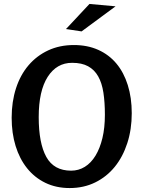

<svg xmlns="http://www.w3.org/2000/svg" viewBox="-20 -940 726 972"><path d="M345 -622Q267 -622 221.5 -551Q176 -480 176 -347Q176 -215 214.5 -145.5Q253 -76 340 -76Q378 -76 409.5 -95.5Q441 -115 463.5 -152Q486 -189 498.5 -241Q511 -293 511 -359Q511 -422 503.5 -471Q496 -520 477 -553.5Q458 -587 426 -604.5Q394 -622 345 -622ZM39 -344Q39 -425 61 -493Q83 -561 124.5 -609.5Q166 -658 224 -685Q282 -712 354 -712Q423 -712 477.5 -687.5Q532 -663 569.5 -618Q607 -573 627 -509Q647 -445 647 -367Q647 -285 624.5 -215.5Q602 -146 561 -95.5Q520 -45 462 -16.5Q404 12 333 12Q264 12 209.5 -14.5Q155 -41 117 -88.5Q79 -136 59 -201Q39 -266 39 -344ZM565 -908 393 -781 314 -793 433 -920Z"/></svg>

Font: CantoraOne
Style: Regular
Weight: 400
Designer: Pablo Impallari, Rodrigo Fuenzalida
Foundry: Pablo Impallari
Version: Version 1.001; ttfautohint (v0.8) -G 200 -r 50